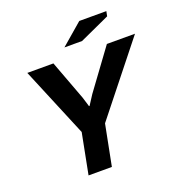

<svg xmlns="http://www.w3.org/2000/svg" viewBox="-147 -961 1014 1084"><g transform="rotate(-20 360.0 -418.5)"><path d="M247.6 -243.7 73.2 -662.1H230L319.3 -422.9L336.4 -366.7H339.8L377 -424.3L551.3 -662.1H720.2L388.2 -244.6L340.3 0H200.2ZM449.2 -837.4H611.8L606 -808.1L425.3 -725.6H319.3Z"/></g></svg>

Font: PT Astra Sans
Style: Bold Italic
Weight: 700
Italic angle: -16°
Designer: A.Korolkova, I. Chaeva
Foundry: ParaType Ltd
Version: Version 1.002W